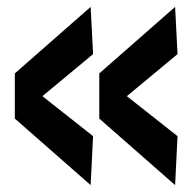

<svg xmlns="http://www.w3.org/2000/svg" viewBox="-20 -550 560 557"><path d="M23 -206V-337L243 -530L250 -393L103 -271L250 -155L243 -13ZM268 -206V-337L488 -530L495 -393L348 -271L495 -155L488 -13Z"/></svg>

Font: Georama SemiBold
Style: Regular
Weight: 600
Designer: Jean-Baptiste Levee
Foundry: Production Type
Version: Version 1.000